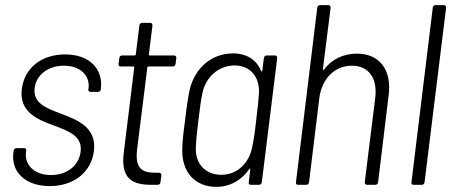

<svg xmlns="http://www.w3.org/2000/svg" viewBox="-20 -720 1759 748"><path d="M174 5C268 5 336 -50 346 -132C357 -225 281 -253 215 -278C157 -300 108 -319 115 -377C121 -428 167 -464 229 -464C294 -464 331 -425 325 -376L324 -372C323 -366 327 -362 333 -362H362C367 -362 372 -366 373 -372V-375C382 -452 328 -508 234 -508C143 -508 76 -457 65 -374C54 -284 124 -255 190 -231C248 -209 302 -190 294 -129C288 -76 242 -38 179 -38C113 -38 76 -78 81 -125L82 -133C83 -139 80 -143 74 -143H44C38 -143 34 -139 33 -133L32 -124C23 -51 78 5 174 5Z M664 -471 667 -494C667 -500 664 -504 658 -504H563C561 -504 560 -506 560 -508L574 -621C574 -627 571 -631 565 -631H534C528 -631 524 -627 523 -621L509 -508C509 -506 507 -504 505 -504H456C450 -504 445 -500 445 -494L442 -471C441 -465 444 -461 450 -461H500C502 -461 503 -459 503 -457L462 -124C450 -22 497 0 570 0H594C600 0 605 -4 605 -10L609 -37C609 -43 606 -47 600 -47H585C530 -47 506 -67 514 -137L554 -457C554 -459 556 -461 558 -461H653C659 -461 663 -465 664 -471Z M1008 -494 1002 -445C1002 -441 999 -440 997 -444C979 -487 941 -512 888 -512C803 -512 739 -454 719 -371C712 -338 706 -296 701 -251C695 -207 690 -166 690 -135C689 -50 739 8 823 8C876 8 921 -18 951 -61C953 -65 955 -64 955 -60L949 -10C948 -4 951 0 957 0H989C995 0 999 -4 1000 -10L1060 -494C1060 -500 1057 -504 1051 -504H1019C1013 -504 1009 -500 1008 -494ZM962 -145C950 -85 905 -39 842 -39C780 -39 740 -83 743 -144C744 -173 746 -196 753 -252C760 -308 763 -332 769 -359C782 -420 832 -465 894 -465C956 -465 991 -420 989 -359C987 -331 985 -307 978 -251C972 -196 968 -172 962 -145Z M1370 -511C1319 -511 1273 -490 1242 -449C1240 -446 1238 -447 1238 -451L1268 -690C1268 -696 1265 -700 1259 -700H1227C1221 -700 1217 -696 1216 -690L1133 -10C1132 -4 1135 0 1141 0H1173C1179 0 1183 -4 1184 -10L1224 -338C1234 -414 1284 -464 1351 -464C1416 -464 1451 -416 1442 -340L1401 -10C1401 -4 1404 0 1410 0H1442C1448 0 1452 -4 1453 -10L1494 -348C1507 -448 1459 -511 1370 -511Z M1591 0H1623C1629 0 1633 -4 1634 -10L1718 -690C1718 -696 1715 -700 1709 -700H1677C1671 -700 1667 -696 1666 -690L1583 -10C1582 -4 1585 0 1591 0Z"/></svg>

Font: Barlow Semi Condensed Light
Style: Italic
Weight: 300
Width: 4
Italic angle: -7°
Designer: Jeremy Tribby
Foundry: Tribby Type
Version: Version 1.422;hotconv 1.0.109;makeotfexe 2.5.65596